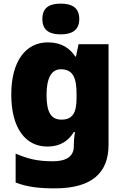

<svg xmlns="http://www.w3.org/2000/svg" viewBox="-20 -796 683 1056"><path d="M314 -776C258 -776 213 -759 213 -691C213 -625 258 -607 314 -607C369 -607 416 -625 416 -691C416 -759 369 -776 314 -776ZM243 -563C124 -563 42 -463 42 -276C42 -89 122 10 240 10C316 10 360 -26 386 -70H392C388 -43 386 -18 386 -1V9C386 62 348 91 271 91C184 91 133 77 66 49V208C129 232 193 240 282 240C482 240 577 157 577 1V-553H412L398 -485H394C365 -529 320 -563 243 -563ZM315 -415C383 -415 401 -365 401 -279V-256C401 -177 380 -138 318 -138C262 -138 236 -177 236 -273C236 -366 262 -415 315 -415Z"/></svg>

Font: Noto Sans Sinhala Black
Style: Regular
Weight: 900
Designer: Jelle Bosma - Monotype Design Team
Foundry: Monotype Imaging Inc.
Version: Version 2.006